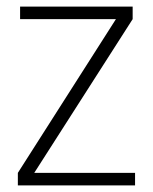

<svg xmlns="http://www.w3.org/2000/svg" viewBox="-20 -563 464 583"><path d="M382.8 -543V-504.9L84 -38.1H390.1V0H34.2V-38.1L332 -504.9H41V-543Z"/></svg>

Font: SVN-Poppins ExtraLight
Style: Regular
Weight: 200
Designer: Ninad Kale (Devanagari), Jonny Pinhorn (Latin)
Foundry: Indian Type Foundry
Version: Version 3.002 2017